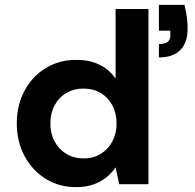

<svg xmlns="http://www.w3.org/2000/svg" viewBox="-20 -757 801 789"><path d="M292 12Q223 12 168 -22Q113 -56 81 -115.5Q49 -175 49 -250Q49 -325 81 -384.5Q113 -444 168.5 -477.5Q224 -511 293 -511Q348 -511 389 -491Q430 -471 455 -434V-720H590V0H470L455 -69Q440 -47 417.5 -28.5Q395 -10 364 1Q333 12 292 12ZM323 -106Q363 -106 393.5 -124.5Q424 -143 441.5 -175.5Q459 -208 459 -250Q459 -292 441.5 -324.5Q424 -357 393.5 -375Q363 -393 322 -393Q284 -393 253 -375Q222 -357 204.5 -324.5Q187 -292 187 -250Q187 -208 204.5 -175.5Q222 -143 253 -124.5Q284 -106 323 -106ZM633 -521V-576Q657 -576 668.5 -584.5Q680 -593 680 -612V-631H633V-737H738Q745 -708 748 -685.5Q751 -663 751 -639Q751 -582 721 -551.5Q691 -521 633 -521Z"/></svg>

Font: DM Sans 20pt
Style: Bold
Weight: 700
Version: Version 4.004;gftools[0.9.30]